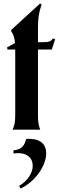

<svg xmlns="http://www.w3.org/2000/svg" viewBox="-20 -741 381 1097"><path d="M52 0H210C201 -22 197 -43 197 -80V-458H276L295 -517L281 -521C271 -503 258 -500 222 -500H197V-584C197 -635 202 -671 218 -715L209 -721L44 -570V-562C57 -544 63 -525 66 -495L20 -470L23 -458H67V-84C67 -44 63 -24 52 0ZM89 321 98 336C183 296 244 204 244 135C244 84 211 47 129 53C121 89 105 114 57 118V136C136 125 167 163 167 207C167 245 138 294 89 321Z"/></svg>

Font: Sinistre
Style: Bold
Weight: 700
Designer: Jules Durand
Foundry: Collletttivo
Version: Version 69.420;Glyphs 3.2 (3217)